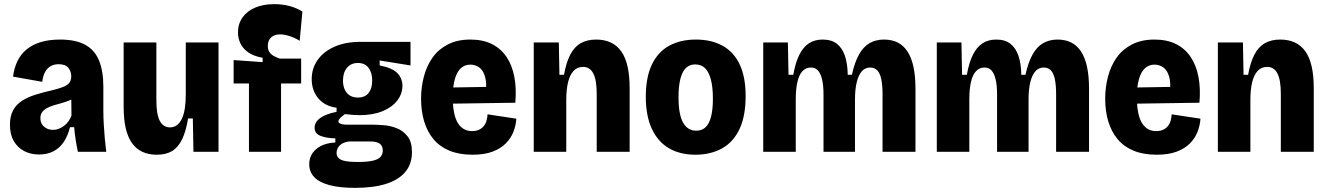

<svg xmlns="http://www.w3.org/2000/svg" viewBox="-20 -733 6411 927"><path d="M168 13Q129 13 97 -3.5Q65 -20 46.5 -52Q28 -84 28 -131Q28 -173 43.5 -201Q59 -229 87.5 -247Q116 -265 153.5 -276.5Q191 -288 235 -298Q263 -305 283 -312.5Q303 -320 313.5 -332Q324 -344 324 -365Q324 -388 310 -405.5Q296 -423 263 -423Q240 -423 223.5 -413Q207 -403 197 -384Q187 -365 184 -338L43 -363Q48 -404 64 -437.5Q80 -471 108.5 -494.5Q137 -518 177.5 -530Q218 -542 270 -542Q345 -542 391 -517Q437 -492 458 -441Q479 -390 479 -313V-198Q479 -167 481 -132.5Q483 -98 486 -64Q489 -30 493 0H356Q350 -28 345.5 -57Q341 -86 338 -119H318Q308 -78 288 -48Q268 -18 238 -2.5Q208 13 168 13ZM236 -106Q251 -106 264.5 -111.5Q278 -117 290 -126Q302 -135 311 -148Q320 -161 325 -175L324 -276L352 -268Q336 -257 317 -249Q298 -241 278 -235.5Q258 -230 239.5 -224.5Q221 -219 206.5 -211Q192 -203 183.5 -191.5Q175 -180 175 -162Q175 -137 192.5 -121.5Q210 -106 236 -106Z M737 14Q657 14 617 -42.5Q577 -99 577 -217V-528H735V-247Q735 -181 751.5 -149.5Q768 -118 801 -118Q820 -118 834.5 -129Q849 -140 858.5 -160.5Q868 -181 872.5 -210.5Q877 -240 877 -278V-528H1035V-219V0H914L911 -161H888Q878 -99 859 -60Q840 -21 810.5 -3.5Q781 14 737 14Z M1182 0V-330H1108V-443L1248 -433V-454Q1204 -462 1178 -480.5Q1152 -499 1140.5 -524Q1129 -549 1129 -576Q1129 -618 1151 -649Q1173 -680 1212.5 -696.5Q1252 -713 1304 -713Q1346 -713 1381 -703Q1416 -693 1440 -677L1427 -536Q1405 -550 1379 -558.5Q1353 -567 1332 -567Q1305 -567 1289 -552.5Q1273 -538 1273 -511Q1273 -492 1282 -480Q1291 -468 1304 -461.5Q1317 -455 1331 -450H1434V-330H1337V0Z M1694 174Q1619 174 1569.5 160.5Q1520 147 1496.5 121.5Q1473 96 1473 60Q1473 16 1506.5 -13Q1540 -42 1599 -45V-65Q1556 -66 1527.5 -77Q1499 -88 1499 -116Q1499 -144 1526.5 -163.5Q1554 -183 1605 -193V-213Q1549 -220 1517 -258Q1485 -296 1485 -351Q1485 -403 1513.5 -443.5Q1542 -484 1595 -507.5Q1648 -531 1722 -531H1962V-417L1813 -441V-417Q1875 -405 1899 -379.5Q1923 -354 1923 -319Q1923 -280 1898 -247.5Q1873 -215 1826.5 -196Q1780 -177 1716 -177Q1705 -177 1689 -178Q1673 -179 1645 -182Q1629 -170 1621.5 -162Q1614 -154 1614 -147Q1614 -141 1620 -137.5Q1626 -134 1635.5 -132.5Q1645 -131 1656 -131H1780Q1801 -131 1833 -128.5Q1865 -126 1895.5 -114Q1926 -102 1947.5 -75Q1969 -48 1969 1Q1969 59 1936.5 97.5Q1904 136 1843 155Q1782 174 1694 174ZM1706 49Q1753 49 1779.5 43Q1806 37 1817 24.5Q1828 12 1828 -5Q1828 -22 1821 -31.5Q1814 -41 1802.5 -45Q1791 -49 1779.5 -49.5Q1768 -50 1760 -50H1665Q1635 -46 1620 -30.5Q1605 -15 1605 5Q1605 20 1614.5 30Q1624 40 1646.5 44.5Q1669 49 1706 49ZM1708 -262Q1742 -262 1759.5 -284Q1777 -306 1777 -344Q1777 -383 1759 -406Q1741 -429 1708 -429Q1675 -429 1655.5 -406Q1636 -383 1636 -344Q1636 -319 1644.5 -300.5Q1653 -282 1669 -272Q1685 -262 1708 -262Z M2262 14Q2197 14 2150 -5.5Q2103 -25 2073 -61Q2043 -97 2028 -146.5Q2013 -196 2013 -256Q2013 -313 2027 -365Q2041 -417 2069.5 -456.5Q2098 -496 2143.5 -519Q2189 -542 2251 -542Q2312 -542 2355.5 -520Q2399 -498 2426 -457.5Q2453 -417 2463.5 -361Q2474 -305 2468 -237L2125 -232V-310L2362 -314L2325 -279Q2331 -333 2321.5 -364Q2312 -395 2293 -408Q2274 -421 2251 -421Q2224 -421 2205 -403.5Q2186 -386 2176 -351Q2166 -316 2166 -264Q2166 -180 2190 -140Q2214 -100 2259 -100Q2278 -100 2291.5 -106Q2305 -112 2314.5 -123Q2324 -134 2328.5 -148.5Q2333 -163 2334 -181L2473 -160Q2471 -128 2459 -97Q2447 -66 2422.5 -41Q2398 -16 2358.5 -1Q2319 14 2262 14Z M2557 0V-324V-528H2678L2681 -372H2703Q2714 -432 2733.5 -469.5Q2753 -507 2784 -524.5Q2815 -542 2858 -542Q2939 -542 2979.5 -485Q3020 -428 3020 -307V0H2861V-280Q2861 -347 2844.5 -378.5Q2828 -410 2795 -410Q2767 -410 2749 -390.5Q2731 -371 2722.5 -335.5Q2714 -300 2714 -251V0Z M3338 14Q3262 14 3208.5 -18Q3155 -50 3126.5 -112.5Q3098 -175 3098 -266Q3098 -360 3127.5 -421.5Q3157 -483 3211.5 -512.5Q3266 -542 3340 -542Q3415 -542 3469 -512Q3523 -482 3551.5 -421.5Q3580 -361 3580 -269Q3580 -172 3550 -109Q3520 -46 3465 -16Q3410 14 3338 14ZM3341 -102Q3369 -102 3386.5 -118.5Q3404 -135 3413 -169.5Q3422 -204 3422 -256Q3422 -311 3412.5 -348Q3403 -385 3384.5 -403.5Q3366 -422 3336 -422Q3310 -422 3292 -405Q3274 -388 3265 -352.5Q3256 -317 3256 -263Q3256 -180 3278 -141Q3300 -102 3341 -102Z M3665 0V-339V-528H3784L3787 -372H3810Q3821 -433 3840 -470Q3859 -507 3886.5 -524.5Q3914 -542 3952 -542Q3994 -542 4020 -522Q4046 -502 4059 -464.5Q4072 -427 4073 -372H4093Q4107 -434 4128 -471Q4149 -508 4179 -525Q4209 -542 4248 -542Q4286 -542 4314.5 -527.5Q4343 -513 4362 -483.5Q4381 -454 4390.5 -409.5Q4400 -365 4400 -304V0H4241V-278Q4241 -322 4235 -350.5Q4229 -379 4216 -393Q4203 -407 4181 -407Q4157 -407 4141 -389Q4125 -371 4116.5 -336.5Q4108 -302 4108 -253V0H3956V-276Q3956 -321 3949 -350Q3942 -379 3929 -393Q3916 -407 3895 -407Q3871 -407 3854.5 -389.5Q3838 -372 3830 -337.5Q3822 -303 3822 -253V0Z M4503 0V-339V-528H4622L4625 -372H4648Q4659 -433 4678 -470Q4697 -507 4724.5 -524.5Q4752 -542 4790 -542Q4832 -542 4858 -522Q4884 -502 4897 -464.5Q4910 -427 4911 -372H4931Q4945 -434 4966 -471Q4987 -508 5017 -525Q5047 -542 5086 -542Q5124 -542 5152.5 -527.5Q5181 -513 5200 -483.5Q5219 -454 5228.5 -409.5Q5238 -365 5238 -304V0H5079V-278Q5079 -322 5073 -350.5Q5067 -379 5054 -393Q5041 -407 5019 -407Q4995 -407 4979 -389Q4963 -371 4954.5 -336.5Q4946 -302 4946 -253V0H4794V-276Q4794 -321 4787 -350Q4780 -379 4767 -393Q4754 -407 4733 -407Q4709 -407 4692.5 -389.5Q4676 -372 4668 -337.5Q4660 -303 4660 -253V0Z M5565 14Q5500 14 5453 -5.5Q5406 -25 5376 -61Q5346 -97 5331 -146.5Q5316 -196 5316 -256Q5316 -313 5330 -365Q5344 -417 5372.5 -456.5Q5401 -496 5446.5 -519Q5492 -542 5554 -542Q5615 -542 5658.5 -520Q5702 -498 5729 -457.5Q5756 -417 5766.5 -361Q5777 -305 5771 -237L5428 -232V-310L5665 -314L5628 -279Q5634 -333 5624.5 -364Q5615 -395 5596 -408Q5577 -421 5554 -421Q5527 -421 5508 -403.5Q5489 -386 5479 -351Q5469 -316 5469 -264Q5469 -180 5493 -140Q5517 -100 5562 -100Q5581 -100 5594.5 -106Q5608 -112 5617.5 -123Q5627 -134 5631.5 -148.5Q5636 -163 5637 -181L5776 -160Q5774 -128 5762 -97Q5750 -66 5725.5 -41Q5701 -16 5661.5 -1Q5622 14 5565 14Z M5860 0V-324V-528H5981L5984 -372H6006Q6017 -432 6036.5 -469.5Q6056 -507 6087 -524.5Q6118 -542 6161 -542Q6242 -542 6282.5 -485Q6323 -428 6323 -307V0H6164V-280Q6164 -347 6147.5 -378.5Q6131 -410 6098 -410Q6070 -410 6052 -390.5Q6034 -371 6025.5 -335.5Q6017 -300 6017 -251V0Z"/></svg>

Font: Bricolage Grotesque SemiCondensed ExtraBold
Style: Regular
Weight: 800
Width: 4
Designer: Mathieu Triay
Foundry: Atelier Triay
Version: Version 1.001;gftools[0.9.33.dev8+g029e19f]